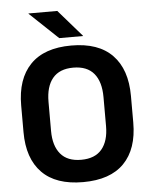

<svg xmlns="http://www.w3.org/2000/svg" viewBox="-57 -873 736 934"><g transform="rotate(-5 311.0 -406.0)"><path d="M311 14.5Q178.5 14.5 110.8 -54.8Q43 -124 43 -253V-383Q43 -512.5 110.8 -582.5Q178.5 -652.5 311 -652.5Q443.5 -652.5 511.2 -582.5Q579 -512.5 579 -383V-253Q579 -124 511.5 -54.8Q444 14.5 311 14.5ZM311 -94.5Q378.5 -94.5 412 -134.5Q445.5 -174.5 445.5 -247V-389Q445.5 -464 412 -504.2Q378.5 -544.5 311 -544.5Q244 -544.5 210.5 -504.2Q177 -464 177 -389V-247Q177 -174.5 210.5 -134.5Q244 -94.5 311 -94.5ZM258 -826 372 -695V-693.5H256L117.5 -824.5V-826Z"/></g></svg>

Font: Anek Telugu Medium SemiBold
Style: Regular
Weight: 600
Version: Version 1.003